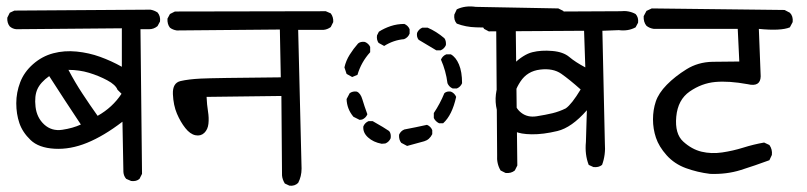

<svg xmlns="http://www.w3.org/2000/svg" viewBox="-20 -588 2540 604"><path d="M392.6 -18.6 377 -25.4Q369.1 -34.2 368.2 -46.9L365.2 -205.1Q306.6 -160.2 253.9 -138.7Q201.2 -117.2 151.4 -120.1Q101.6 -123 76.2 -147.5Q50.8 -171.9 41 -200.7Q31.2 -229.5 31.2 -263.2Q31.2 -296.9 43.5 -329.1Q55.7 -361.3 84 -386.2Q112.3 -411.1 147.5 -420.4Q182.6 -429.7 221.2 -425.8Q259.8 -421.9 294.9 -409.2Q330.1 -396.5 363.3 -377.9V-499L31.2 -496.1Q19.5 -497.1 10.7 -504.9Q2 -515.6 2.9 -532.2L10.7 -547.9L25.4 -554.7L453.1 -557.6Q464.8 -555.7 475.6 -548.8Q485.4 -537.1 483.4 -520.5L475.6 -505.9Q463.9 -496.1 449.2 -496.1H421.9L426.8 -41L418.9 -25.4Q409.2 -16.6 392.6 -18.6ZM234.4 -196.3Q209 -234.4 184.1 -272.5Q159.2 -310.5 134.8 -348.6Q107.4 -329.1 97.7 -307.6Q87.9 -286.1 91.8 -252Q95.7 -217.8 119.1 -196.3Q142.6 -174.8 175.8 -179.7Q209 -184.6 234.4 -196.3ZM362.3 -293 349.6 -305.7Q343.8 -321.3 317.4 -335.4Q291 -349.6 260.3 -358.9Q229.5 -368.2 195.3 -368.2Q215.8 -329.1 239.3 -293.5Q262.7 -257.8 287.1 -223.6Q334 -250 362.3 -293Z M890.6 -3.9 876 -10.7Q868.2 -23.4 867.2 -36.1L865.2 -286.1L629.9 -283.2Q630.9 -258.8 634.3 -237.8Q637.7 -216.8 635.7 -198.7Q633.8 -180.7 622.6 -169.9Q611.3 -159.2 594.7 -162.6Q578.1 -166 563 -185.1Q547.9 -204.1 536.6 -230.5Q525.4 -256.8 523.9 -292Q522.5 -327.1 547.9 -333Q573.2 -338.9 611.8 -340.8Q650.4 -342.8 863.3 -344.7L860.4 -495.1L536.1 -492.2Q523.4 -494.1 514.6 -501Q505.9 -511.7 506.8 -529.3L514.6 -543.9L530.3 -551.8L1004.9 -552.7L1020.5 -545.9Q1029.3 -534.2 1028.3 -518.6L1020.5 -502.9Q1009.8 -495.1 998 -494.1H918L928.7 -57.6Q928.7 -33.2 918 -12.7Q907.2 -2 890.6 -3.9Z M1570.3 -43.9 1554.7 -51.8Q1542 -73.2 1543.9 -100.6L1541 -501Q1509.8 -501 1477.5 -502Q1445.3 -502.9 1417 -513.7Q1407.2 -524.4 1409.2 -542L1417 -558.6Q1443.4 -571.3 1476.6 -566.4L1736.3 -561.5L1752 -553.7Q1761.7 -542 1759.8 -524.4L1752 -508.8Q1741.2 -501 1728.5 -500H1602.5L1607.4 -67.4L1599.6 -51.8Q1587.9 -42 1570.3 -43.9ZM1260.7 -128.9 1242.2 -138.7Q1234.4 -148.4 1235.4 -164.1Q1240.2 -175.8 1252 -180.7Q1288.1 -187.5 1323.2 -195.3Q1335 -190.4 1339.8 -178.7V-166Q1331.1 -148.4 1314.5 -143.6ZM1180.7 -135.7Q1154.3 -140.6 1137.7 -155.8Q1121.1 -170.9 1123 -190.4Q1127.9 -202.1 1139.6 -207H1152.3Q1190.4 -185.5 1204.1 -175.8Q1210.9 -168 1209 -153.3Q1204.1 -141.6 1192.4 -136.7ZM1361.3 -200.2Q1349.6 -206.1 1344.7 -216.8V-232.4Q1364.3 -261.7 1377.9 -294.9Q1385.7 -301.8 1398.4 -299.8Q1410.2 -294.9 1415 -283.2Q1402.3 -225.6 1374 -200.2ZM1111.3 -210.9 1091.8 -220.7Q1071.3 -245.1 1070.3 -276.4L1080.1 -294.9Q1089.8 -301.8 1102.5 -299.8Q1114.3 -294.9 1120.1 -274.9Q1126 -254.9 1135.7 -228.5Q1130.9 -216.8 1119.1 -211.9ZM1404.3 -309.6Q1392.6 -314.5 1387.7 -326.2Q1382.8 -365.2 1367.2 -400.4Q1372.1 -412.1 1383.8 -417H1398.4Q1414.1 -408.2 1423.8 -385.3Q1433.6 -362.3 1433.6 -326.2Q1428.7 -314.5 1417 -309.6ZM1087.9 -345.7 1070.3 -355.5 1063.5 -376Q1068.4 -397.5 1080.1 -416Q1091.8 -434.6 1106.4 -451.2Q1114.3 -458 1127.9 -456.1Q1139.6 -451.2 1144.5 -440.4V-423.8Q1116.2 -392.6 1104.5 -352.5ZM1352.5 -429.7 1296.9 -462.9Q1290 -471.7 1292 -484.4Q1296.9 -496.1 1308.6 -501H1325.2Q1352.5 -489.3 1377.9 -467.8Q1383.8 -460 1382.8 -446.3Q1377.9 -434.6 1366.2 -429.7ZM1188.5 -443.4 1170.9 -453.1Q1164.1 -462.9 1166 -476.6L1171.9 -488.3Q1188.5 -499 1209 -505.9Q1229.5 -512.7 1252 -512.7Q1263.7 -507.8 1268.6 -496.1V-482.4Q1263.7 -469.7 1251 -464.8Q1217.8 -461.9 1188.5 -443.4Z M1846.7 -62.5 1832 -69.3Q1819.3 -101.6 1823.2 -141.6L1826.2 -241.2Q1778.3 -186.5 1733.4 -175.8Q1688.5 -165 1652.8 -165.5Q1617.2 -166 1599.6 -174.8Q1582 -183.6 1565.4 -200.7Q1548.8 -217.8 1543 -242.2Q1537.1 -266.6 1540 -291Q1543 -315.4 1551.8 -334.5Q1560.5 -353.5 1593.8 -385.3Q1627 -417 1654.8 -423.8Q1682.6 -430.7 1717.3 -427.7Q1752 -424.8 1771 -408.7Q1790 -392.6 1821.3 -376L1817.4 -491.2L1517.6 -489.3L1502.9 -497.1Q1494.1 -508.8 1495.1 -525.4L1502.9 -540Q1523.4 -551.8 1550.8 -550.8L1931.6 -552.7Q1958 -555.7 1979.5 -543.9Q1989.3 -533.2 1987.3 -516.6L1979.5 -502Q1956.1 -489.3 1926.8 -493.2L1875 -491.2L1882.8 -137.7Q1885.7 -100.6 1874 -69.3Q1863.3 -60.5 1846.7 -62.5ZM1759.8 -247.1Q1778.3 -259.8 1806.6 -306.6Q1771.5 -337.9 1745.6 -356Q1719.7 -374 1679.2 -369.1Q1638.7 -364.3 1617.2 -331.5Q1595.7 -298.8 1597.7 -273.9Q1599.6 -249 1619.6 -233.4Q1639.6 -217.8 1668 -222.2Q1696.3 -226.6 1718.3 -231.9Q1740.2 -237.3 1759.8 -247.1Z M2213.9 -41Q2173.8 -45.9 2137.7 -59.1Q2101.6 -72.3 2077.1 -99.6Q2052.7 -127 2043.5 -154.8Q2034.2 -182.6 2034.2 -212.4Q2034.2 -242.2 2043 -268.6Q2051.8 -294.9 2077.6 -321.3Q2103.5 -347.7 2139.6 -370.1Q2175.8 -392.6 2221.2 -393.6Q2266.6 -394.5 2305.7 -394.5L2300.8 -497.1H2037.1Q2023.4 -499 2013.7 -506.8Q2003.9 -518.6 2004.9 -537.1L2013.7 -553.7L2030.3 -561.5L2448.2 -556.6L2464.8 -547.9Q2475.6 -537.1 2473.6 -518.6L2464.8 -502Q2436.5 -490.2 2367.2 -497.1L2373 -347.7Q2372.1 -313.5 2332 -323.2Q2272.5 -334 2230 -330.1Q2187.5 -326.2 2149.9 -300.3Q2112.3 -274.4 2107.4 -220.7Q2102.5 -167 2129.4 -142.6Q2156.2 -118.2 2187 -110.8Q2217.8 -103.5 2251.5 -108.4Q2285.2 -113.3 2317.9 -123.5Q2350.6 -133.8 2383.8 -139.6L2400.4 -131.8Q2410.2 -118.2 2408.2 -100.6L2400.4 -84Q2355.5 -67.4 2310.5 -53.2Q2265.6 -39.1 2213.9 -41Z"/></svg>

Font: JasonHandwriting1
Style: Regular
Weight: 400
Version: Version 1.48.20